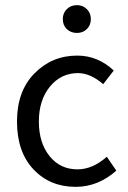

<svg xmlns="http://www.w3.org/2000/svg" viewBox="-20 -714 496 746"><path d="M280 -498Q360 -498 422 -440L381 -387Q331 -430 283 -430Q217 -430 174 -377.5Q131 -325 131 -242Q131 -159 172.5 -107.5Q214 -56 281 -56Q340 -56 395 -105L432 -51Q361 12 274 12Q174 12 110 -56Q46 -124 46 -242Q46 -360 114 -429Q182 -498 280 -498ZM224 -640Q224 -663 239.5 -678.5Q255 -694 279 -694Q302 -694 317.5 -678.5Q333 -663 333 -640Q333 -616 317.5 -601Q302 -586 279 -586Q255 -586 239.5 -601Q224 -616 224 -640Z"/></svg>

Font: RibengUni
Style: Regular
Weight: 400
Designer: (1) Dr. Andrew Glass (Program Manager at Microsoft Corporation)
(2) Bivuti Chakma (Suz Moriz)
(3) Paul D. Hunt (Adobe Co
Foundry: Bivuti Chakma and Jyoti Chakma
Version: Version 1.2020